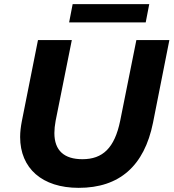

<svg xmlns="http://www.w3.org/2000/svg" viewBox="-20 -893 836 925"><path d="M313 -785H682L699 -873H330ZM359 12C556 12 675 -94 717 -301L796 -700H637L559 -311C532 -180 475 -126 377 -126C290 -126 242 -167 242 -252C242 -270 244 -289 248 -311L326 -700H163L85 -308C80 -282 77 -257 77 -233C77 -82 183 12 359 12Z"/></svg>

Font: AWKNG-Font
Style: Bold Italic
Weight: 700
Italic angle: -11.3°
Designer: Awakening Church
Foundry: Awakening Church
Version: Version 1.700;PS 001.700;hotconv 1.0.88;makeotf.lib2.5.64775